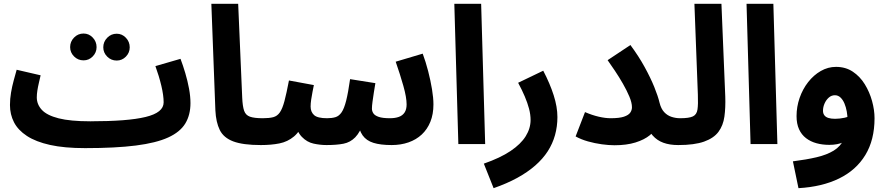

<svg xmlns="http://www.w3.org/2000/svg" viewBox="-20 -752 4628 1002"><path d="M425 21 451 -119Q548 -119 620 -124.5Q692 -130 739.5 -141.5Q787 -153 810.5 -172Q834 -191 834 -218Q834 -254 822 -304.5Q810 -355 791 -407L922 -445Q935 -411 947 -370.5Q959 -330 966.5 -289.5Q974 -249 974 -214Q974 -152 947 -107.5Q920 -63 857.5 -34.5Q795 -6 689 7.5Q583 21 425 21ZM424 21Q316 21 241.5 4.5Q167 -12 120.5 -42.5Q74 -73 53 -114Q32 -155 32 -204Q32 -236 37.5 -268.5Q43 -301 51.5 -332Q60 -363 67 -388L192 -359Q188 -341 183 -320Q178 -299 175 -279.5Q172 -260 172 -244Q172 -207 198.5 -178.5Q225 -150 286 -134.5Q347 -119 450 -119L470 -11ZM589 -436Q560 -436 539.5 -456.5Q519 -477 519 -505Q519 -534 539.5 -555Q560 -576 589 -576Q617 -576 637 -555Q657 -534 657 -505Q657 -477 637 -456.5Q617 -436 589 -436ZM416 -437Q387 -437 366.5 -457.5Q346 -478 346 -506Q346 -535 366.5 -556Q387 -577 416 -577Q444 -577 464 -556Q484 -535 484 -506Q484 -478 464 -457.5Q444 -437 416 -437Z M1341 5Q1248 5 1197.5 -14Q1147 -33 1127 -73.5Q1107 -114 1104 -176L1083 -732H1223L1244 -243Q1246 -197 1254 -174Q1262 -151 1284.5 -143Q1307 -135 1351 -135Q1389 -135 1405.5 -115.5Q1422 -96 1422 -67Q1422 -36 1401 -15.5Q1380 5 1341 5Z M1342 5 1352 -135Q1385 -135 1406 -140.5Q1427 -146 1440.5 -165.5Q1454 -185 1464.5 -224.5Q1475 -264 1488 -332L1618 -308Q1615 -293 1611 -273Q1607 -253 1604 -232.5Q1601 -212 1601 -196Q1601 -168 1619 -151.5Q1637 -135 1687 -135Q1712 -135 1730.5 -140.5Q1749 -146 1762.5 -165.5Q1776 -185 1786.5 -226.5Q1797 -268 1807 -339L1939 -318Q1935 -295 1931 -269Q1927 -243 1924 -221Q1921 -199 1921 -185Q1921 -172 1928.5 -160.5Q1936 -149 1956.5 -142Q1977 -135 2015 -135Q2042 -135 2061.5 -142Q2081 -149 2091.5 -165Q2102 -181 2102 -207Q2102 -244 2085 -304Q2068 -364 2045 -430L2186 -472Q2202 -429 2214.5 -380.5Q2227 -332 2234.5 -286.5Q2242 -241 2242 -207Q2242 -156 2226 -116.5Q2210 -77 2181 -50Q2152 -23 2112 -9Q2072 5 2024 5Q1966 5 1929 -6.5Q1892 -18 1872.5 -45.5Q1853 -73 1847 -121H1881Q1860 -62 1834 -35.5Q1808 -9 1772.5 -2Q1737 5 1684 5Q1651 5 1616.5 -2.5Q1582 -10 1555 -38Q1528 -66 1515 -125L1569 -127Q1548 -68 1514.5 -40Q1481 -12 1438 -3.5Q1395 5 1342 5Z M2372 0 2351 -732H2491L2512 0Z M2556 230 2505 102Q2591 72 2644.5 36Q2698 0 2723.5 -41Q2749 -82 2749 -126Q2749 -154 2741 -184.5Q2733 -215 2718.5 -249Q2704 -283 2684 -320L2815 -383Q2850 -316 2869.5 -255Q2889 -194 2889 -141Q2889 -92 2876.5 -47Q2864 -2 2838.5 37.5Q2813 77 2773 112Q2733 147 2679 176.5Q2625 206 2556 230Z M3167 -135Q3212 -135 3236 -143Q3260 -151 3269 -164Q3278 -177 3278 -192Q3278 -216 3264.5 -248Q3251 -280 3231 -315Q3211 -350 3189.5 -382Q3168 -414 3151 -438L3270 -517Q3313 -459 3344 -402.5Q3375 -346 3394.5 -298Q3414 -250 3422 -216Q3430 -184 3446.5 -166.5Q3463 -149 3485 -142Q3507 -135 3529 -135Q3567 -135 3583.5 -115.5Q3600 -96 3600 -67Q3600 -36 3579.5 -15.5Q3559 5 3519 5Q3475 5 3442 -7Q3409 -19 3386 -45Q3363 -71 3347 -111L3408 -98Q3400 -70 3371.5 -46.5Q3343 -23 3296.5 -8.5Q3250 6 3187 6Q3157 6 3120.5 1Q3084 -4 3048.5 -14Q3013 -24 2984 -40L3033 -167Q3070 -151 3104.5 -143Q3139 -135 3167 -135Z M3520 5 3530 -135Q3576 -135 3596 -144.5Q3616 -154 3620 -180.5Q3624 -207 3622 -258L3604 -732H3745L3765 -248Q3767 -190 3760.5 -143.5Q3754 -97 3729.5 -64Q3705 -31 3654.5 -13Q3604 5 3520 5Z M3897 0 3876 -732H4016L4037 0Z M4147 230 4118 90Q4189 81 4242 68.5Q4295 56 4331 34Q4367 12 4385 -26.5Q4403 -65 4403 -126Q4403 -148 4399 -170.5Q4395 -193 4387 -212Q4379 -231 4366.5 -243Q4354 -255 4337 -255Q4319 -255 4305 -242.5Q4291 -230 4283 -211.5Q4275 -193 4275 -174Q4275 -160 4282 -150.5Q4289 -141 4303 -136.5Q4317 -132 4338 -132Q4362 -132 4387.5 -137.5Q4413 -143 4434 -153L4438 -44Q4414 -25 4383 -10.5Q4352 4 4308 4Q4272 4 4241 -4.5Q4210 -13 4186.5 -31Q4163 -49 4150 -77.5Q4137 -106 4137 -146Q4137 -195 4153 -241Q4169 -287 4197.5 -323.5Q4226 -360 4263.5 -381.5Q4301 -403 4343 -403Q4393 -403 4430.5 -378Q4468 -353 4493 -312.5Q4518 -272 4531 -225Q4544 -178 4544 -135Q4544 -22 4496 57Q4448 136 4359 179.5Q4270 223 4147 230Z"/></svg>

Font: Noto Sans
Style: Bold
Weight: 700
Designer: Monotype Design Team
Foundry: Monotype Imaging Inc.
Version: Version 2.000;GOOG;noto-source:20170915:90ef993387c0; ttfaut